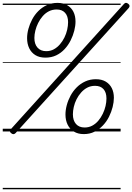

<svg xmlns="http://www.w3.org/2000/svg" viewBox="-20 -956 962 1396"><path d="M310 -537Q267 -537 237.5 -555Q208 -573 192.5 -605Q177 -637 177 -678Q177 -711 186.5 -746Q196 -781 214 -815Q232 -849 259 -876Q286 -903 321 -919Q356 -935 398 -935Q441 -935 470 -917.5Q499 -900 514 -870Q529 -840 529 -799Q529 -768 520 -732.5Q511 -697 493.5 -662Q476 -627 449.5 -598.5Q423 -570 388.5 -553.5Q354 -537 310 -537ZM316 -584Q347 -584 371.5 -597.5Q396 -611 415.5 -633.5Q435 -656 448.5 -683.5Q462 -711 468.5 -740Q475 -769 475 -795Q475 -839 453 -863Q431 -887 392 -887Q361 -887 335.5 -874Q310 -861 290.5 -838.5Q271 -816 257.5 -789Q244 -762 237 -733.5Q230 -705 230 -680Q230 -635 253 -609.5Q276 -584 316 -584ZM94 11Q86 19 78.5 19.5Q71 20 62 13Q52 5 51.5 -2Q51 -9 59 -17L881 -927Q888 -935 895.5 -935.5Q903 -936 913 -928Q921 -922 922 -914Q923 -906 916 -898ZM589 19Q547 19 517 0.5Q487 -18 471.5 -50Q456 -82 456 -123Q456 -156 465.5 -191.5Q475 -227 493 -260.5Q511 -294 538 -321Q565 -348 600 -364Q635 -380 677 -380Q720 -380 749 -362.5Q778 -345 793 -315Q808 -285 808 -245Q808 -214 799 -178Q790 -142 772.5 -107Q755 -72 728.5 -44Q702 -16 667.5 1.5Q633 19 589 19ZM595 -29Q626 -29 651 -42.5Q676 -56 695 -78.5Q714 -101 727.5 -129Q741 -157 747.5 -185.5Q754 -214 754 -240Q754 -284 732.5 -308Q711 -332 671 -332Q640 -332 615 -319Q590 -306 570 -283.5Q550 -261 536.5 -234Q523 -207 516.5 -178.5Q510 -150 510 -125Q510 -80 532.5 -54.5Q555 -29 595 -29ZM0 410H857V420H0ZM0 -20H857V0H0ZM0 -505H857V-500H0ZM0 -930H857V-920H0Z"/></svg>

Font: Playwrite DE LA Guides
Style: Regular
Weight: 400
Designer: Veronika Burian, José Scaglione
Foundry: TypeTogether
Version: Version 1.003